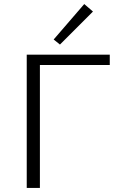

<svg xmlns="http://www.w3.org/2000/svg" viewBox="-20 -928 593 948"><path d="M439 -871 276 -708 245 -733 396 -908ZM522 -658V-607H177V0H112V-658Z"/></svg>

Font: EauTestSC Semilight
Style: Regular
Weight: 300
Designer: Christian Thalmann (Catharsis Fonts)
Version: Version 0.001;PS 000.001;hotconv 1.0.88;makeotf.lib2.5.64775